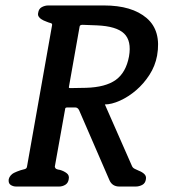

<svg xmlns="http://www.w3.org/2000/svg" viewBox="-20 -684 618 704"><path d="M364 -302Q364 -301 365 -300L464 -75Q467 -68 475 -64.5Q483 -61 489 -58Q502 -53 509.5 -45.5Q517 -38 515 -27Q513 -12 501.5 -6Q490 0 477 0H418Q391 0 381 -24L270 -280Q265 -290 256 -290H227Q219 -290 219 -285L181 -73Q181 -71 183.5 -67Q186 -63 200 -61Q214 -57 224.5 -49Q235 -41 232 -27Q230 -13 219.5 -6.5Q209 0 196 0H40Q28 0 19 -6Q10 -12 12 -27Q14 -35 19.5 -41Q25 -47 31 -50Q41 -55 56 -60Q64 -62 71 -64Q78 -66 79 -73L171 -592Q172 -598 165.5 -599.5Q159 -601 152 -604Q138 -609 131 -614Q126 -617 122 -623Q118 -629 120 -637Q122 -652 133.5 -658Q145 -664 157 -664H361Q464 -664 518 -617.5Q572 -571 556 -480Q549 -442 528 -409.5Q507 -377 479 -353Q451 -329 420 -315Q389 -301 364 -301Q364 -302 364 -302ZM335 -591 283 -593Q273 -593 272 -587L233 -367Q232 -363 233 -362Q234 -361 239 -361L295 -362Q367 -364 404.5 -391Q442 -418 453 -477Q463 -534 435 -561Q407 -588 335 -591Z"/></svg>

Font: Jura
Style: Bold Italic
Weight: 700
Designer: Ed Merritt
Foundry: Ten by Twenty
Version: Version 1.007